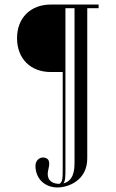

<svg xmlns="http://www.w3.org/2000/svg" viewBox="-20 -719 509 845"><path d="M233 106C281 106 364 75 364 -22V-683H414V-699H204C114 -699 55 -640 55 -551C55 -461 114 -402 204 -402H256V22C256 62 256 82 242 90C240 90 238 90 236 90C208 88 190 74 190 46C190 25 209 -11 183 -23C161 -33 135 -17 136 13C138 73 182 106 233 106ZM268 22V-683H308V1C308 61 285 82 259 88C268 77 268 56 268 22Z"/></svg>

Font: Emberly
Style: Regular
Weight: 400
Designer: Rajesh Rajput
Foundry: Rajesh Rajput
Version: Version 1.000